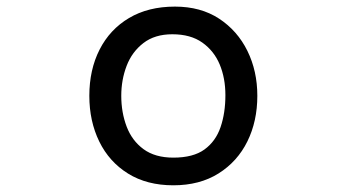

<svg xmlns="http://www.w3.org/2000/svg" viewBox="-20 -553 1040 576"><path d="M500 2.9Q420.9 2.9 364.3 -32.2Q307.6 -67.4 277.8 -128.4Q248 -189.5 248 -265.6Q248 -343.8 278.8 -404.3Q309.6 -464.8 367.2 -499Q424.8 -533.2 504.9 -533.2Q582 -533.2 637.2 -497.1Q692.4 -460.9 722.2 -400.4Q752 -339.8 752 -265.6Q752 -189.5 722.2 -128.9Q692.4 -68.4 635.7 -32.7Q579.1 2.9 500 2.9ZM500 -80.1Q559.6 -80.1 593.3 -104.5Q627 -128.9 641.6 -171.4Q656.2 -213.9 656.2 -267.6Q656.2 -318.4 639.2 -359.4Q622.1 -400.4 586.9 -425.3Q551.8 -450.2 497.1 -450.2Q444.3 -450.2 410.2 -423.8Q376 -397.5 359.9 -355.5Q343.8 -313.5 343.8 -265.6Q343.8 -215.8 359.9 -173.3Q376 -130.9 410.6 -105.5Q445.3 -80.1 500 -80.1Z"/></svg>

Font: Kosugi
Style: Regular
Weight: 400
Version: Version 4.002